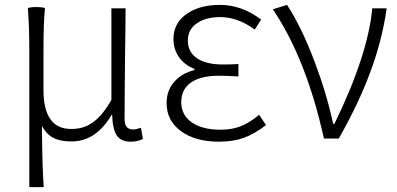

<svg xmlns="http://www.w3.org/2000/svg" viewBox="-20 -567 1626 786"><path d="M100 199V-167V-350Q100 -466 94 -533Q99 -538 129 -538Q160 -538 164 -533Q158 -472 158 -366V-199Q158 -39 271 -39Q318 -39 351 -60Q395 -86 436 -158V-533H494Q494 -470 492 -346Q490 -165 490 -78Q490 -37 525 -37Q537 -37 557 -44L565 2Q543 13 515 13Q475 13 458 -12.5Q441 -38 439 -97H437Q373 12 273 12Q230 12 204 0Q172 -14 152 -51Q152 -43 152 -29Q153 117 159 199Z M876 13Q780 13 721 -30Q662 -73 662 -145Q662 -200 697 -236Q727 -268 776 -280V-285Q735 -301 712 -334Q690 -366 690 -407Q690 -474 747 -512Q799 -547 881 -547Q969 -547 1049 -487L1023 -446Q953 -497 882 -497Q824 -497 788 -473Q749 -448 749 -401Q749 -356 783 -331Q820 -303 893 -303Q929 -303 956 -305V-254Q910 -257 877 -257Q801 -257 761.5 -229Q722 -201 722 -148.5Q722 -96 765 -66Q808 -36 883 -36Q929 -36 965 -50Q1001 -64 1041 -97L1069 -55Q1021 -18 977.5 -2.5Q934 13 876 13Z M1306 0Q1234 -326 1097 -529L1155 -547Q1214 -457 1267 -317Q1317 -185 1344 -60H1349Q1486 -341 1504 -533H1563Q1544 -399 1494 -267Q1448 -143 1367 0H1336Z"/></svg>

Font: GenSekiGothic TW L
Style: Regular
Weight: 300
Version: Version 1.501;PS 1;hotconv 16.6.51;makeotf.lib2.5.65220